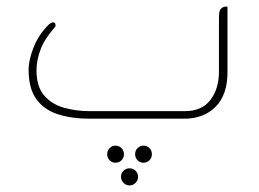

<svg xmlns="http://www.w3.org/2000/svg" viewBox="-20 -361 789 584"><path d="M251 -23H543Q594 -23 620 -57Q646 -91 646 -143V-307Q646 -313 646.5 -319.5Q647 -326 650 -332Q657 -341 667 -341H670Q672 -341 672 -338V-143Q672 -72 635.5 -36Q599 0 541 0H251Q198 0 156 -13.5Q114 -27 90.5 -59.5Q67 -92 67 -149Q67 -178 82 -216.5Q97 -255 128 -286Q131 -288 134 -290.5Q137 -293 141 -293Q149 -293 149 -284Q149 -280 145 -276Q115 -242 103 -209.5Q91 -177 91 -147Q91 -98 114 -71Q137 -44 174 -33.5Q211 -23 251 -23ZM331 82Q342 82 349.5 89.5Q357 97 357 108Q357 119 349.5 126.5Q342 134 331 134Q321 134 313.5 126.5Q306 119 306 108Q306 97 313.5 89.5Q321 82 331 82ZM416 82Q427 82 434.5 89.5Q442 97 442 108Q442 119 434.5 126.5Q427 134 416 134Q406 134 398.5 126.5Q391 119 391 108Q391 97 398.5 89.5Q406 82 416 82ZM374 151Q385 151 392.5 158.5Q400 166 400 177Q400 187 392.5 195Q385 203 374 203Q363 203 355.5 195Q348 187 348 177Q348 166 355.5 158.5Q363 151 374 151Z"/></svg>

Font: Zain ExtraLight
Style: Regular
Weight: 200
Designer: Zain,Boutros
Foundry: Mobile Telecommunications Company (Zain), 2024
Version: Version 1.51; ttfautohint (v1.8.4)